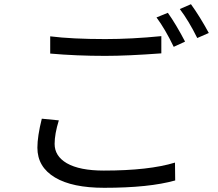

<svg xmlns="http://www.w3.org/2000/svg" viewBox="-20 -863 1040 914"><path d="M779 -802Q817 -749 861 -665L807 -640Q766 -725 725 -780ZM889 -843Q931 -785 974 -706L919 -682Q879 -763 836 -820ZM219 -690Q323 -677 481 -677Q606 -677 748 -691V-609Q587 -597 481 -597Q343 -597 219 -608ZM260 -290Q240 -225 240 -178Q240 -120 298 -86Q359 -51 474 -51Q689 -51 813 -89L814 -4Q690 31 476 31Q324 31 242 -18Q158 -68 158 -160Q158 -214 179 -298Z"/></svg>

Font: KaiGen Gothic CN Regular
Style: Regular
Weight: 400
Designer: Ryoko NISHIZUKA  (kana & ideographs); Paul D. Hunt (Latin, Greek & Cyrillic); Wenlong ZHANG  (bopomofo); Sandoll Communi
Foundry: Adobe Systems Incorporated
Version: Version 1.002.20150501